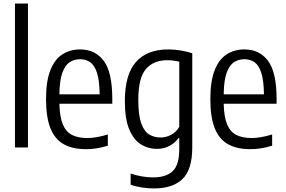

<svg xmlns="http://www.w3.org/2000/svg" viewBox="-20 -828 1606 1078"><path d="M64 0V-808H137V0Z M463 9.5Q388 9.5 338.2 -18Q288.5 -45.5 263.5 -107.2Q238.5 -169 238.5 -272Q238.5 -372 262.5 -433.2Q286.5 -494.5 329.8 -522.5Q373 -550.5 430 -550.5Q514.5 -550.5 562.5 -486.5Q610.5 -422.5 610.5 -270.5V-245.5H313.5Q315 -172.5 332.5 -130.2Q350 -88 384.2 -70.5Q418.5 -53 470.5 -53Q519 -53 585.5 -73V-10Q551.5 0.5 522 5Q492.5 9.5 463 9.5ZM430 -495.5Q397 -495.5 371.2 -478.8Q345.5 -462 330 -419.2Q314.5 -376.5 313.5 -298.5H539.5Q538.5 -376.5 524.5 -419.2Q510.5 -462 486.2 -478.8Q462 -495.5 430 -495.5Z M844.5 230Q813.5 230 777.8 224.8Q742 219.5 713.5 209V146.5Q778.5 168 840 168Q912.5 168 949.5 133Q986.5 98 986.5 9.5V-52.5H982Q964.5 -27.5 933.2 -9.8Q902 8 859.5 8Q813 8 772.2 -16.8Q731.5 -41.5 706.2 -100.2Q681 -159 681 -260.5Q681 -410 743.5 -480.2Q806 -550.5 924.5 -550.5Q958 -550.5 995.2 -544.5Q1032.5 -538.5 1059.5 -529V-1Q1059.5 124 1004.8 177Q950 230 844.5 230ZM882 -56Q912 -56 941 -71.2Q970 -86.5 986.5 -116V-482Q973.5 -485 955 -487.5Q936.5 -490 920 -490Q841.5 -490 799 -440.2Q756.5 -390.5 756.5 -267.5Q756.5 -181.5 773 -135.5Q789.5 -89.5 817.8 -72.8Q846 -56 882 -56Z M1385.5 9.5Q1310.5 9.5 1260.8 -18Q1211 -45.5 1186 -107.2Q1161 -169 1161 -272Q1161 -372 1185 -433.2Q1209 -494.5 1252.2 -522.5Q1295.5 -550.5 1352.5 -550.5Q1437 -550.5 1485 -486.5Q1533 -422.5 1533 -270.5V-245.5H1236Q1237.5 -172.5 1255 -130.2Q1272.5 -88 1306.8 -70.5Q1341 -53 1393 -53Q1441.5 -53 1508 -73V-10Q1474 0.5 1444.5 5Q1415 9.5 1385.5 9.5ZM1352.5 -495.5Q1319.5 -495.5 1293.8 -478.8Q1268 -462 1252.5 -419.2Q1237 -376.5 1236 -298.5H1462Q1461 -376.5 1447 -419.2Q1433 -462 1408.8 -478.8Q1384.5 -495.5 1352.5 -495.5Z"/></svg>

Font: Encode Sans Condensed
Style: Regular
Weight: 400
Width: 3
Designer: Multiple Designers
Foundry: Impallari Type
Version: Version 3.000; ttfautohint (v1.8.3) -l 8 -r 50 -G 200 -x 14 